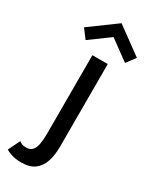

<svg xmlns="http://www.w3.org/2000/svg" viewBox="-269 -670 754 942"><g transform="rotate(30 108.0 -199.0)"><path d="M35 220Q1.5 220 -21 212.5Q-43.5 205 -54 198L-21.5 131.5Q-15 137 -6.2 140.8Q2.5 144.5 19.5 144.5Q41.5 144.5 53.2 131Q65 117.5 69.5 93.2Q74 69 74 36V-410.5H161V57Q161 105.5 148.8 142.2Q136.5 179 109 199.5Q81.5 220 35 220ZM231.5 -457.5 119.5 -539.5 8 -458 -30 -508.5 119.5 -618 269.5 -508.5Z"/></g></svg>

Font: League Spartan Thin
Style: Regular
Weight: 400
Version: Version 2.002